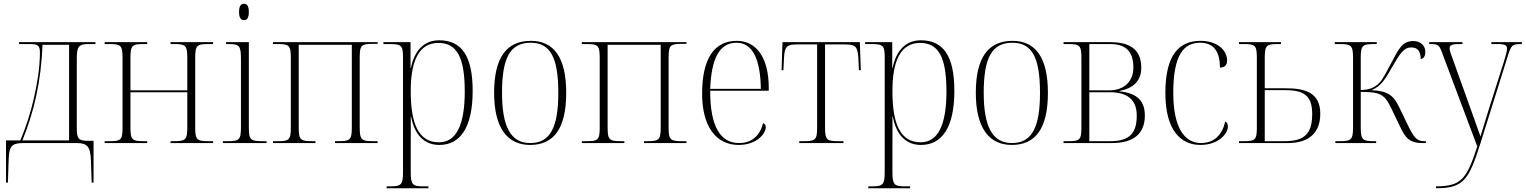

<svg xmlns="http://www.w3.org/2000/svg" viewBox="-20 -760 8109 1020"><path d="M12 210H22L26 88C28 14 44 0 106 0H388C442 0 461 18 463 93L467 210H477V-12H444C396 -12 388 -26 388 -80V-452C388 -514 400 -526 451 -526H487V-536H81V-526H136C182 -526 192 -519 192 -480C192 -405 179 -321 160 -238C143 -163 118 -85 88 -14H12ZM99 -14C161 -167 198 -325 206 -522H347V-14Z M536 0H762V-10H746C683 -10 673 -15 673 -83V-270H975V-83C975 -16 965 -10 903 -10H886V0H1112V-10H1089C1027 -10 1017 -16 1017 -83V-453C1017 -520 1027 -526 1088 -526H1112V-536H886V-526H905C965 -526 975 -520 975 -452V-280H673V-453C673 -520 683 -526 744 -526H762V-536H536V-526H562C621 -526 631 -520 631 -452V-83C631 -15 622 -10 559 -10H536Z M1276 -653C1291 -653 1302 -663 1302 -697C1302 -730 1291 -740 1276 -740C1261 -740 1250 -730 1250 -697C1250 -663 1261 -653 1276 -653ZM1164 0H1396V-10H1375C1309 -10 1302 -18 1302 -86V-536H1181V-526H1193C1251 -526 1260 -518 1260 -448V-85C1260 -17 1252 -10 1187 -10H1164Z M1430 0H1656V-10H1641C1577 -10 1567 -15 1567 -83V-522H1849V-83C1849 -16 1839 -10 1777 -10H1760V0H1986V-10H1963C1901 -10 1891 -16 1891 -83V-453C1891 -521 1900 -527 1963 -527H1986V-536H1430V-526H1455C1515 -526 1525 -520 1525 -452V-83C1525 -15 1515 -10 1454 -10H1430Z M2034 240H2256V230H2231C2171 230 2162 222 2162 152V7C2162 -51 2163 -104 2162 -140H2164C2183 -43 2234 10 2314 10C2424 10 2491 -81 2491 -277C2491 -462 2433 -546 2313 -546C2231 -546 2181 -489 2163 -399H2161V-536H2017V-526H2046C2114 -526 2121 -519 2121 -452V152C2121 222 2112 230 2052 230H2034ZM2312 -4C2202 -4 2162 -105 2162 -276C2162 -436 2205 -532 2309 -532C2409 -532 2449 -452 2449 -274C2449 -96 2404 -4 2312 -4Z M2796 10C2922 10 2988 -77 2988 -267C2988 -455 2922 -543 2800 -543C2670 -543 2605 -453 2605 -267C2605 -78 2677 10 2796 10ZM2797 0C2693 0 2647 -87 2647 -267C2647 -451 2689 -533 2799 -533C2904 -533 2946 -454 2946 -267C2946 -91 2907 0 2797 0Z M3071 0H3297V-10H3282C3218 -10 3208 -15 3208 -83V-522H3490V-83C3490 -16 3480 -10 3418 -10H3401V0H3627V-10H3604C3542 -10 3532 -16 3532 -83V-453C3532 -521 3541 -527 3604 -527H3627V-536H3071V-526H3096C3156 -526 3166 -520 3166 -452V-83C3166 -15 3156 -10 3095 -10H3071Z M3904 10C3999 10 4048 -49 4048 -84C4048 -95 4043 -103 4034 -106C4017 -40 3975 0 3906 0C3810 0 3752 -84 3753 -278H4064V-293C4064 -450 4001 -543 3894 -543C3776 -543 3710 -451 3710 -262C3710 -88 3784 10 3904 10ZM4022 -288H3753C3759 -444 3799 -533 3893 -533C3980 -533 4020 -441 4022 -288Z M4226 0H4461V-10H4436C4373 -10 4363 -16 4363 -83V-524H4469C4524 -524 4536 -514 4540 -452L4543 -387H4553L4548 -536H4137L4132 -387H4142L4145 -452C4148 -514 4161 -524 4215 -524H4321V-83C4321 -16 4312 -10 4248 -10H4226Z M4593 240H4815V230H4790C4730 230 4721 222 4721 152V7C4721 -51 4722 -104 4721 -140H4723C4742 -43 4793 10 4873 10C4983 10 5050 -81 5050 -277C5050 -462 4992 -546 4872 -546C4790 -546 4740 -489 4722 -399H4720V-536H4576V-526H4605C4673 -526 4680 -519 4680 -452V152C4680 222 4671 230 4611 230H4593ZM4871 -4C4761 -4 4721 -105 4721 -276C4721 -436 4764 -532 4868 -532C4968 -532 5008 -452 5008 -274C5008 -96 4963 -4 4871 -4Z M5355 10C5481 10 5547 -77 5547 -267C5547 -455 5481 -543 5359 -543C5229 -543 5164 -453 5164 -267C5164 -78 5236 10 5355 10ZM5356 0C5252 0 5206 -87 5206 -267C5206 -451 5248 -533 5358 -533C5463 -533 5505 -454 5505 -267C5505 -91 5466 0 5356 0Z M5630 0H5887C6004 0 6062 -51 6062 -146C6062 -222 6024 -265 5926 -275V-277C6001 -290 6043 -331 6043 -400C6043 -486 5996 -536 5880 -536H5630V-526H5654C5715 -526 5725 -520 5725 -452V-83C5725 -15 5715 -10 5654 -10H5630ZM5872 -280H5767V-526H5877C5969 -526 6001 -479 6001 -400C6001 -332 5957 -280 5872 -280ZM5879 -10H5767V-270H5876C5970 -270 6019 -230 6019 -146C6019 -56 5984 -10 5879 -10Z M6357 10C6454 10 6503 -50 6503 -88C6503 -101 6499 -110 6489 -115C6475 -50 6436 -1 6361 0C6274 0 6213 -79 6213 -267C6213 -473 6271 -533 6356 -533C6432 -533 6461 -480 6461 -401C6484 -401 6499 -412 6499 -438C6499 -494 6446 -543 6358 -543C6250 -543 6171 -477 6171 -266C6171 -69 6252 10 6357 10Z M6562 0H6821C6935 0 6994 -55 6994 -156C6994 -268 6914 -291 6810 -291H6699V-452C6699 -520 6709 -526 6769 -526H6785V-536H6562V-526H6586C6648 -526 6657 -520 6657 -452V-83C6657 -16 6648 -10 6585 -10H6562ZM6804 -10H6699V-281H6810C6911 -281 6951 -248 6951 -155C6951 -51 6912 -10 6804 -10Z M7074 0H7291V-10H7280C7220 -10 7209 -16 7209 -83V-272C7310 -271 7334 -262 7371 -185L7416 -91C7446 -27 7467 0 7539 0H7555V-10H7545C7507 -10 7491 -28 7453 -108L7412 -193C7383 -252 7355 -277 7265 -281C7320 -301 7343 -348 7376 -404C7414 -470 7436 -508 7477 -508C7514 -508 7526 -486 7528 -446C7545 -450 7552 -463 7552 -485C7552 -518 7526 -542 7488 -542C7427 -542 7408 -494 7372 -427C7346 -379 7328 -341 7308 -320C7282 -293 7251 -282 7209 -282V-453C7209 -520 7219 -526 7282 -526H7294V-536H7071V-526H7095C7158 -526 7168 -520 7168 -452V-84C7168 -16 7158 -10 7094 -10H7074Z M7609 230V240H7613C7755 240 7784 193 7844 4L7990 -462C8008 -520 8014 -526 8060 -526H8065V-536H7903V-526H7936C7979 -526 7986 -518 7986 -501C7986 -488 7979 -464 7970 -434L7892 -188C7874 -129 7857 -76 7845 -35C7830 -80 7803 -151 7775 -231L7705 -426C7689 -470 7681 -490 7681 -502C7681 -519 7690 -526 7733 -526H7749V-536H7573V-526H7578C7622 -526 7626 -522 7644 -472L7828 18C7771 194 7742 229 7609 230Z"/></svg>

Font: Noto Serif Display SemiCondensed ExtraLight
Style: Regular
Weight: 200
Width: 4
Designer: Monotype Design Team
Foundry: Monotype Imaging Inc.
Version: Version 2.009